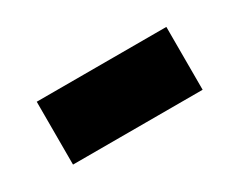

<svg xmlns="http://www.w3.org/2000/svg" viewBox="-36 -495 476 381"><g transform="rotate(-30 201.5 -305.0)"><path d="M53 -233V-377H350V-233Z"/></g></svg>

Font: Anuphan
Style: Bold
Weight: 700
Designer: Mike Abbink, Paul van der Laan, Pieter van Rosmalen, Mint Tantisuwanna
Foundry: Bold Monday; Cadson Demak
Version: Version 3.002;hotconv 1.0.109;makeotfexe 2.5.65596